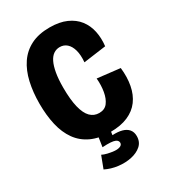

<svg xmlns="http://www.w3.org/2000/svg" viewBox="-210 -779 968 1088"><g transform="rotate(-30 274.0 -234.5)"><path d="M296 13Q223 13 171.5 -11Q120 -35 88 -80Q56 -125 41.5 -187.5Q27 -250 27 -327Q27 -402 41.5 -465.5Q56 -529 87.5 -575.5Q119 -622 169.5 -647.5Q220 -673 292 -673Q356 -673 401 -653Q446 -633 472.5 -598.5Q499 -564 508.5 -519Q518 -474 512 -423L365 -403Q369 -450 360 -482Q351 -514 332 -531Q313 -548 286 -548Q264 -548 246 -536Q228 -524 215.5 -498.5Q203 -473 196 -433.5Q189 -394 189 -339Q189 -260 201.5 -209.5Q214 -159 237.5 -135.5Q261 -112 295 -112Q331 -112 350 -137Q369 -162 376 -202.5Q383 -243 379 -289L527 -272Q534 -209 524 -156.5Q514 -104 486 -66Q458 -28 410.5 -7.5Q363 13 296 13ZM155 177 185 98Q198 105 219 110Q240 115 261.5 117Q283 119 298 113Q313 107 313 93Q313 87 309.5 81Q306 75 296 70.5Q286 66 266 64.5Q246 63 213 65L224 -8H302L296 34Q332 32 358 39Q384 46 398.5 63Q413 80 413 107Q413 145 387.5 167.5Q362 190 322 198.5Q282 207 237.5 201.5Q193 196 155 177Z"/></g></svg>

Font: Bricolage Grotesque 72pt SemiCondensed ExtraBold
Style: Regular
Weight: 800
Width: 4
Designer: Mathieu Triay
Foundry: Atelier Triay
Version: Version 1.001;gftools[0.9.33.dev8+g029e19f]